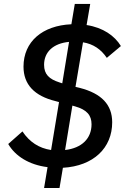

<svg xmlns="http://www.w3.org/2000/svg" viewBox="-20 -831 640 964"><path d="M218.8 8.2 201.3 112.9H278.8L295.8 11.4C449.9 2.5 543.3 -88.4 543.3 -217C543.3 -305.4 489.7 -361.5 381 -389.6L359 -394.9L396.7 -618.6C448.5 -610.1 487.2 -583.5 516.3 -540.5L587 -599.8C556.1 -650.9 497.9 -692.5 414.8 -705.3L432.9 -811.1H355.5L338.4 -709.2C192.5 -702.8 98 -621.8 98 -496.4C98 -407.3 152 -349.4 259.2 -323.2L276.3 -318.5L236.5 -77.8C175.8 -87 128.2 -117.9 92.7 -171.2L21.3 -108C56.5 -47.2 126.1 -3.2 218.8 8.2ZM201.3 -505.7C201.3 -569.6 247.2 -613.3 326.7 -620.7L292.6 -412.6L278.4 -417.3C227.3 -433.6 201.3 -457.4 201.3 -505.7ZM306.8 -77.8 343.4 -300.8 356.9 -296.9C416.2 -280.2 439.6 -252.1 439.6 -207C439.6 -135.3 390.3 -87.4 306.8 -77.8Z"/></svg>

Font: Margiela Mono Italic Medium It
Style: Regular
Weight: 500
Designer: Mike Abbink, Paul van der Laan, Pieter van Rosmalen
Foundry: Bold Monday
Version: Version 2.003 2021